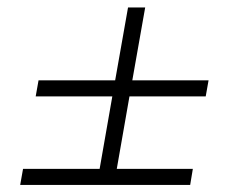

<svg xmlns="http://www.w3.org/2000/svg" viewBox="-20 -620 626 525"><path d="M77.6 -356.4 85.4 -400.4H294.9L330.1 -599.6H377L341.8 -400.4H550.3L542.5 -356.4H334L299.3 -158.2H507.3L500 -114.3H35.2L43 -158.2H252.4L287.1 -356.4Z"/></svg>

Font: Cascadia Mono ExtraLight
Style: Italic
Weight: 200
Italic angle: -10°
Monospace: yes
Designer: Aaron Bell
Foundry: Saja Typeworks
Version: Version 2404.023; ttfautohint (v1.8.4)